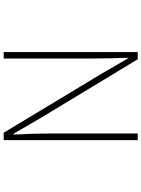

<svg xmlns="http://www.w3.org/2000/svg" viewBox="117 -883 766 1040"><g transform="rotate(90 500.0 -363.0)"><path d="M262 0H297V-473C297 -542 295 -604 293 -672H297L380 -529L699 0H739V-726H703V-259C703 -191 705 -124 709 -54H704L621 -197L301 -726H262Z"/></g></svg>

Font: Harano Aji Gothic CN ExtraLight
Style: Regular
Weight: 250
Foundry: Masamichi Hosoda
Version: HaranoAjiGothicCN-ExtraLight version 20230610;ttx 4.39.4